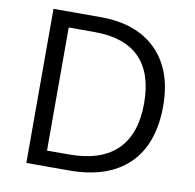

<svg xmlns="http://www.w3.org/2000/svg" viewBox="-80 -795 888 876"><g transform="rotate(10 364.5 -357.0)"><path d="M668 -363.8Q668 -187 572 -93.5Q476.1 0 295.9 0H98.1V-713.9H316.9Q483.4 -713.9 575.7 -621.6Q668 -529.3 668 -363.8ZM580.1 -360.8Q580.1 -500.5 510 -571.3Q439.9 -642.1 301.8 -642.1H181.2V-71.8H282.2Q430.7 -71.8 505.4 -144.8Q580.1 -217.8 580.1 -360.8Z"/></g></svg>

Font: f0_46866 
Style: Regular
Weight: 400
Foundry: Ascender Corporation
Version: Version 1.10